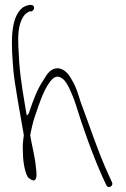

<svg xmlns="http://www.w3.org/2000/svg" viewBox="-20 -690 508 774"><path d="M34 -406C38 -357 64 -213 76 -146V-145C73 -125 71 -106 72 -88C72 -44 78 -2 92 24C99 31 113 41 120 36C130 29 128 9 124 -21V-22C121 -57 109 -101 102 -143V-146C103 -148 103 -149 103 -151V-152L109 -179C112 -193 116 -208 121 -222C140 -276 160 -343 194 -374C200 -379 207 -381 213 -381H214C236 -377 248 -357 259 -335C267 -318 277 -295 286 -267C313 -178 356 -59 394 25L409 57C416 72 438 60 432 46L417 13C377 -73 338 -192 304 -282C295 -312 287 -336 277 -355C260 -387 244 -412 213 -415C186 -415 171 -395 155 -367C131 -332 114 -287 96 -233L95 -231L88 -224L83 -252C64 -366 58 -405 54 -503C52 -546 54 -587 70 -616C79 -633 86 -637 97 -643L98 -644H106C114 -646 119 -654 117 -662C112 -678 83 -667 72 -660C17 -617 26 -504 34 -406ZM213 -412Z"/></svg>

Font: Stray Cat
Style: LtCn
Weight: 300
Version: Version 1.0